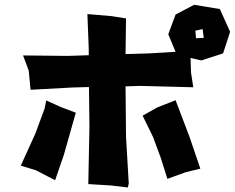

<svg xmlns="http://www.w3.org/2000/svg" viewBox="-20 -790 1009 825"><path d="M819.3 -658.2 850.6 -665 855.5 -627 822.3 -626ZM79.1 -551.8 103.5 -486.3 111.3 -404.3 292 -414.1 362.3 -416 364.3 -246.1 359.4 1 455.1 6.8 529.3 15.6 533.2 -2 521.5 -203.1 519.5 -418.9 582 -420.9 810.5 -415 800.8 -478.5 798.8 -541 844.7 -530.3 938.5 -560.5 968.8 -653.3 924.8 -751 814.5 -769.5 734.4 -727.5 703.1 -642.6 734.4 -567.4 618.2 -560.5 519.5 -557.6 521.5 -710.9 459 -720.7 355.5 -729.5 361.3 -581.1V-552.7L271.5 -549.8ZM171.9 -324.2 131.8 -215.8 69.3 -78.1 133.8 -58.6 216.8 -15.6 253.9 -123 305.7 -305.7 241.2 -330.1 178.7 -358.4ZM592.8 -293 637.7 -201.2 670.9 -111.3 699.2 -21.5 777.3 -49.8 840.8 -65.4 793.9 -203.1 734.4 -359.4 655.3 -328.1Z"/></svg>

Font: MaokenAssortedSans-TC
Style: Regular
Weight: 500
Version: Version 0.83